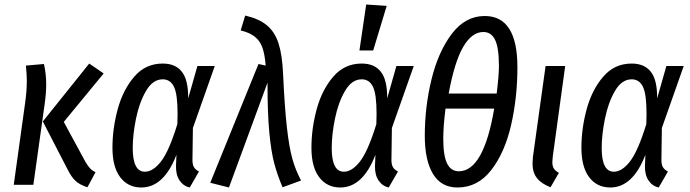

<svg xmlns="http://www.w3.org/2000/svg" viewBox="-20 -820 3062 852"><path d="M280 -68 170 -281 376 -538 440 -494 263 -279 359 -102Q370 -83 380 -72.5Q390 -62 404 -56L368 11Q334 0 315.5 -17Q297 -34 280 -68ZM91 -360Q99 -415 99 -462Q99 -487 95 -529L175 -536Q185 -492 185 -446Q185 -406 178 -357L128 0H41Z M815 -383 856 -527H933L836 -252L834 -110Q834 -90 840.5 -78.5Q847 -67 863 -59L822 12Q794 6 777 -19Q760 -44 761 -84L763 -133Q707 12 607 12Q548 12 513.5 -33.5Q479 -79 479 -164Q479 -250 502.5 -336Q526 -422 576 -480Q626 -538 702 -538Q759 -538 787.5 -501Q816 -464 815 -383ZM569 -163Q569 -58 623 -58Q659 -58 694.5 -103.5Q730 -149 767 -269Q768 -286 768 -315Q768 -402 752 -435Q736 -468 702 -468Q658 -468 628 -416.5Q598 -365 583.5 -293.5Q569 -222 569 -163Z M1236 -496Q1243 -344 1253 -255.5Q1263 -167 1277 -116.5Q1291 -66 1316 -19L1234 11Q1211 -42 1197 -95Q1183 -148 1175 -233Q1167 -318 1167 -453L996 12L913 -9L1127 -536L1159 -529Q1155 -579 1144.5 -608.5Q1134 -638 1111.5 -656.5Q1089 -675 1048 -685L1068 -751Q1129 -737 1164 -708Q1199 -679 1215.5 -629Q1232 -579 1236 -496Z M1698 -383 1739 -527H1816L1719 -252L1717 -110Q1717 -90 1723.5 -78.5Q1730 -67 1746 -59L1705 12Q1677 6 1660 -19Q1643 -44 1644 -84L1646 -133Q1590 12 1490 12Q1431 12 1396.5 -33.5Q1362 -79 1362 -164Q1362 -250 1385.5 -336Q1409 -422 1459 -480Q1509 -538 1585 -538Q1642 -538 1670.5 -501Q1699 -464 1698 -383ZM1452 -163Q1452 -58 1506 -58Q1542 -58 1577.5 -103.5Q1613 -149 1650 -269Q1651 -286 1651 -315Q1651 -402 1635 -435Q1619 -468 1585 -468Q1541 -468 1511 -416.5Q1481 -365 1466.5 -293.5Q1452 -222 1452 -163ZM1696 -794 1636 -596H1575L1605 -800Z M2276 -522Q2276 -387 2248 -265Q2220 -143 2160 -65.5Q2100 12 2010 12Q1938 12 1901.5 -48Q1865 -108 1865 -218Q1865 -346 1895 -468.5Q1925 -591 1985 -670Q2045 -749 2131 -749Q2276 -749 2276 -522ZM1971 -405H2184Q2194 -485 2194 -527Q2194 -608 2177 -643Q2160 -678 2125 -678Q2074 -678 2035.5 -612Q1997 -546 1971 -405ZM1957 -338Q1947 -260 1947 -205Q1947 -129 1964 -94.5Q1981 -60 2016 -60Q2126 -60 2173 -338Z M2433 -126Q2431 -106 2431 -101Q2431 -83 2437.5 -72.5Q2444 -62 2460 -53L2423 11Q2382 -5 2362.5 -30Q2343 -55 2343 -95Q2343 -103 2345 -125L2401 -527H2488Z M2896 -383 2937 -527H3014L2917 -252L2915 -110Q2915 -90 2921.5 -78.5Q2928 -67 2944 -59L2903 12Q2875 6 2858 -19Q2841 -44 2842 -84L2844 -133Q2788 12 2688 12Q2629 12 2594.5 -33.5Q2560 -79 2560 -164Q2560 -250 2583.5 -336Q2607 -422 2657 -480Q2707 -538 2783 -538Q2840 -538 2868.5 -501Q2897 -464 2896 -383ZM2650 -163Q2650 -58 2704 -58Q2740 -58 2775.5 -103.5Q2811 -149 2848 -269Q2849 -286 2849 -315Q2849 -402 2833 -435Q2817 -468 2783 -468Q2739 -468 2709 -416.5Q2679 -365 2664.5 -293.5Q2650 -222 2650 -163Z"/></svg>

Font: Fira Sans Compressed
Style: Italic
Weight: 400
Width: 1
Italic angle: -8°
Designer: bBox Type GmbH & Carrois Corporate GbR & Edenspiekermann AG
Foundry: bBox Type GmbH & Carrois Corporate GbR & Edenspiekermann AG
Version: Version 4.301